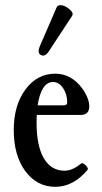

<svg xmlns="http://www.w3.org/2000/svg" viewBox="-20 -709 392 740"><path d="M170 -514Q155 -489 138.5 -496.5Q122 -504 134 -532L198 -680Q202 -689 213 -689Q229 -689 247 -674Q265 -659 258 -648ZM193 11Q122 11 77.5 -49.5Q33 -110 33 -208Q33 -303 78 -364Q123 -425 193 -425Q255 -425 297 -368Q324 -330 324 -299Q324 -266 291 -266H122Q121 -256 121 -235Q121 -147 149 -99Q177 -51 229 -51Q259 -51 293 -79Q299 -83 310 -72Q321 -61 318 -55Q263 11 193 11ZM185 -393Q139 -393 125 -303H225Q239 -303 239 -314Q239 -346 223 -369.5Q207 -393 185 -393Z"/></svg>

Font: Junicode Cond Medium
Style: Regular
Weight: 500
Width: 3
Designer: Peter S. Baker
Version: Version 2.201